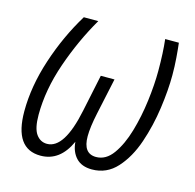

<svg xmlns="http://www.w3.org/2000/svg" viewBox="-85 -620 731 718"><g transform="rotate(15 280.5 -261.0)"><path d="M131 10Q206 10 244 -74Q247 -36 268.5 -13Q290 10 330 10Q387 10 426 -33Q465 -76 487.5 -142Q510 -208 520 -279.5Q530 -351 530 -408Q530 -442 527.5 -474.5Q525 -507 522 -532H469Q475 -481 475 -410Q475 -358 467 -294Q459 -230 442 -172Q425 -114 398 -76.5Q371 -39 333 -39Q283 -39 283 -106Q283 -141 295 -197L325 -337H272L242 -194Q210 -39 143 -39Q117 -39 101 -61.5Q85 -84 85 -136Q85 -233 121 -337Q157 -441 210 -532H154Q99 -442 64.5 -337Q30 -232 30 -135Q30 10 131 10Z"/></g></svg>

Font: Noto Sans Display SemiCondensed Light
Style: Italic
Weight: 300
Width: 4
Italic angle: -12°
Designer: Monotype Design Team
Foundry: Monotype Imaging Inc.
Version: Version 1.900